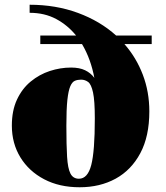

<svg xmlns="http://www.w3.org/2000/svg" viewBox="-20 -780 699 810"><path d="M150 -630H301Q266 -673.5 217 -699.8Q168 -726 105 -726V-760Q215.5 -760 309 -725.5Q402.5 -691 470 -630H620V-594H505Q555 -537 582.5 -464.8Q610 -392.5 610 -310Q610 -205 572 -133.8Q534 -62.5 467.8 -26.2Q401.5 10 316 10Q230.5 10 166.2 -23.8Q102 -57.5 66 -116.2Q30 -175 30 -250Q30 -314 51.8 -360.2Q73.5 -406.5 109.8 -436.2Q146 -466 190.2 -480.5Q234.5 -495 280 -495Q315.5 -495 339.2 -483.5Q363 -472 378 -451.5Q371 -489.5 358 -525.8Q345 -562 326 -594H150ZM260 -250Q260 -168 263 -118.8Q266 -69.5 277.2 -47.8Q288.5 -26 313 -26Q350 -26 365 -84Q380 -142 380 -280Q380 -355 372.5 -389.8Q365 -424.5 351.8 -434.2Q338.5 -444 322 -444Q307.5 -444 296 -439.2Q284.5 -434.5 276.5 -416Q268.5 -397.5 264.2 -358.2Q260 -319 260 -250Z"/></svg>

Font: Bodoni* 06pt Fatface
Style: Regular
Weight: 900
Version: Version 2.3